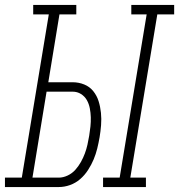

<svg xmlns="http://www.w3.org/2000/svg" viewBox="-57 -755 723 775"><path d="M359 0V-38H426L535 -697H473V-735H646V-697H578L469 -38H532V0ZM-37 0V-38H31L140 -697H77V-735H251V-697H183L138 -423H236Q261 -423 283 -414Q305 -405 319.5 -387Q334 -369 341 -346.5Q348 -324 350.5 -299.5Q353 -275 351 -250Q349 -225 345 -201Q341 -178 335.5 -155.5Q330 -133 321 -111.5Q312 -90 298.5 -69Q285 -48 266.5 -32Q248 -16 225.5 -8Q203 0 180 0ZM74 -38H180Q198 -38 216 -46.5Q234 -55 247 -69.5Q260 -84 269.5 -101Q279 -118 285.5 -135.5Q292 -153 296 -171Q300 -189 303 -207Q306 -225 308 -244Q310 -263 309.5 -281.5Q309 -300 305.5 -318Q302 -336 293.5 -351Q285 -366 270 -375.5Q255 -385 236 -385H131Z"/></svg>

Font: Iosevka Slab XLtExObl
Style: Regular
Weight: 200
Width: 7
Italic angle: -9°
Monospace: yes
Designer: Belleve Invis
Foundry: Belleve Invis
Version: Version 11.1.1; ttfautohint (v1.8.3)